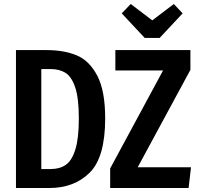

<svg xmlns="http://www.w3.org/2000/svg" viewBox="-20 -942 997 962"><path d="M507 -349Q507 -154 429.5 -77Q352 0 227 0H60V-691H214Q301 -691 364.5 -664.5Q428 -638 467.5 -562.5Q507 -487 507 -349ZM187 -596V-95H234Q279 -95 309.5 -116Q340 -137 357.5 -193Q375 -249 375 -349Q375 -451 356.5 -505Q338 -559 307.5 -577.5Q277 -596 233 -596ZM934 -691V-592L670 -104H937L925 0H532V-98L797 -589H558V-691ZM851 -922 895 -875 780 -752H705L590 -875L635 -922L743 -840Z"/></svg>

Font: Fira Sans Extra Condensed Medium
Style: Regular
Weight: 500
Width: 1
Designer: Carrois Corporate & Edenspiekermann AG
Foundry: Carrois Corporate GbR & Edenspiekermann AG
Version: Version 4.203